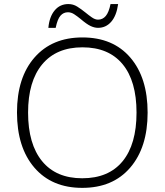

<svg xmlns="http://www.w3.org/2000/svg" viewBox="-20 -908 804 938"><path d="M459 -772Q441.4 -772 422.4 -781Q403.3 -790 373 -815.9Q357.4 -828.6 342.5 -838.4Q327.6 -848.1 312 -848.1Q290 -848.1 275.4 -831.3Q260.7 -814.5 252 -772H216.3Q221.2 -826.2 247.1 -857.2Q272.9 -888.2 314 -888.2Q337.4 -888.2 356.9 -876Q376.5 -863.8 397 -847.2Q413.6 -833.5 429.2 -822.8Q444.8 -812 459 -812Q481.4 -812 496.6 -829.8Q511.7 -847.7 520 -888.2H557.1Q549.3 -831.5 523.4 -801.8Q497.6 -772 459 -772ZM701.2 -357.9Q701.2 -188 616.2 -89.1Q531.2 9.8 381.8 9.8Q232.9 9.8 147.9 -89.1Q63 -188 63 -358.9Q63 -529.3 148.7 -627.2Q234.4 -725.1 382.8 -725.1Q532.2 -725.1 616.7 -626.7Q701.2 -528.3 701.2 -357.9ZM117.2 -357.9Q117.2 -204.6 185.5 -120.8Q253.9 -37.1 381.8 -37.1Q510.7 -37.1 578.9 -120.1Q647 -203.1 647 -357.9Q647 -512.2 578.9 -594.5Q510.7 -676.8 382.8 -676.8Q255.4 -676.8 186.3 -593.8Q117.2 -510.7 117.2 -357.9Z"/></svg>

Font: TypoPRO Open Sans
Style: Regular
Weight: 300
Foundry: Ascender Corporation
Version: Version 1.10